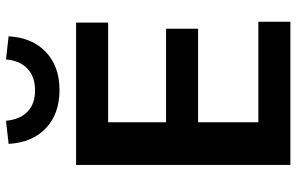

<svg xmlns="http://www.w3.org/2000/svg" viewBox="-195 -799 994 644"><g transform="rotate(-90 302.0 -477.0)"><path d="M548.1 -718.8V-611.3H213.9V-417H527.6V-309.6H213.9V-107.4H551V0H70.8V-718.8ZM141.4 -945.1 219 -953.9Q222.9 -907.2 249.3 -881.8Q275.6 -856.4 321 -856.4Q366.5 -856.4 393.6 -881.8Q420.7 -907.2 424.6 -953.9L502.2 -945.1Q497.8 -865.5 449.3 -819.9Q400.9 -774.4 321.8 -774.4Q242.7 -774.4 194.2 -819.9Q145.8 -865.5 141.4 -945.1Z"/></g></svg>

Font: Min Sans VF VF
Style: Regular
Weight: 400
Designer: Jinseong-Kim, NotoSansCJK, Nunito
Foundry: Jinseong-Kim
Version: Version 1.420;Glyphs 3.1.2 (3151)